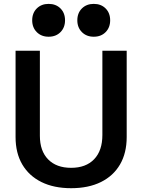

<svg xmlns="http://www.w3.org/2000/svg" viewBox="-20 -967 740 999"><path d="M350.1 12.2Q260.3 12.2 195.6 -19.8Q130.9 -51.8 95.9 -111.3Q61 -170.9 61 -253.9V-703.1H187.5V-260.3Q187.5 -181.6 230.5 -137.7Q273.4 -93.8 350.1 -93.8Q426.8 -93.8 469.7 -138.4Q512.7 -183.1 512.7 -264.6V-703.1H639.2V-253.9Q639.2 -170.9 604.5 -111.3Q569.8 -51.8 505.1 -19.8Q440.4 12.2 350.1 12.2ZM232.9 -775.9Q195.3 -775.9 171.4 -799.8Q147.5 -823.7 147.5 -861.3Q147.5 -899.4 171.4 -923.1Q195.3 -946.8 232.9 -946.8Q271 -946.8 294.7 -923.1Q318.4 -899.4 318.4 -861.3Q318.4 -823.7 294.7 -799.8Q271 -775.9 232.9 -775.9ZM467.8 -775.9Q430.2 -775.9 406.2 -799.8Q382.3 -823.7 382.3 -861.3Q382.3 -899.4 406.2 -923.1Q430.2 -946.8 467.8 -946.8Q505.9 -946.8 529.5 -923.1Q553.2 -899.4 553.2 -861.3Q553.2 -823.7 529.5 -799.8Q505.9 -775.9 467.8 -775.9Z"/></svg>

Font: Schibsted Grotesk SemiBold
Style: Regular
Weight: 600
Designer: Bakken & Baeck AS, Henrik Kongsvoll
Foundry: Schibsted ASA
Version: Version 1.100;gftools[0.9.25]